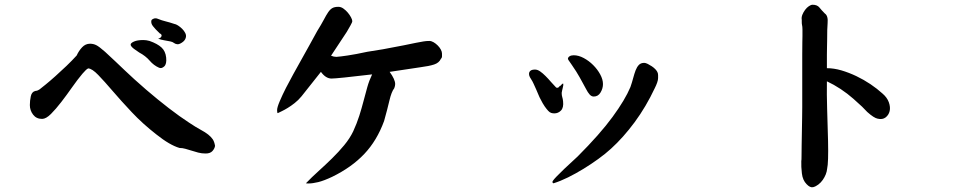

<svg xmlns="http://www.w3.org/2000/svg" viewBox="-20 -691 4040 813"><path d="M890.6 -73.2Q888.7 -61.5 879.4 -51.3Q870.1 -41 850.6 -41Q834 -41 819.3 -44.9Q804.7 -48.8 791 -53.2Q777.3 -57.6 764.6 -61Q752 -64.5 740.2 -64.5Q699.2 -76.2 641.6 -122.1Q584 -167 538.1 -215.8Q492.2 -264.6 457 -305.7Q421.9 -346.7 396 -373.5Q370.1 -400.4 353.5 -401.4Q348.6 -399.4 342.8 -393.6Q336.9 -387.7 329.1 -378.9Q308.6 -354.5 285.6 -321.8Q262.7 -289.1 239.7 -259.3Q216.8 -229.5 195.8 -208.5Q174.8 -187.5 158.2 -187.5Q133.8 -187.5 120.1 -205.6Q106.4 -223.6 106.4 -246.1Q106.4 -264.6 110.4 -283.2Q114.3 -301.8 128.9 -305.7Q136.7 -306.6 140.6 -308.6Q144.5 -310.5 147.5 -312.5Q155.3 -318.4 173.8 -333.5Q192.4 -348.6 214.8 -368.7Q237.3 -388.7 261.2 -411.6Q285.2 -434.6 304.7 -456.1Q313.5 -475.6 327.6 -490.7Q341.8 -505.9 361.3 -505.9Q375 -505.9 387.2 -500Q399.4 -494.1 424.8 -471.7Q449.2 -449.2 468.8 -430.7Q488.3 -412.1 507.8 -393.6Q527.3 -375 548.8 -355.5Q570.3 -335.9 598.6 -311.5Q647.5 -269.5 694.3 -233.4Q741.2 -197.3 780.3 -171.9Q809.6 -152.3 829.6 -141.6Q849.6 -130.9 861.8 -121.1Q874 -111.3 880.9 -101.1Q887.7 -90.8 890.6 -73.2ZM613.3 -517.6Q646.5 -505.9 663.6 -490.2Q680.7 -474.6 683.6 -447.3Q686.5 -419.9 675.3 -409.7Q664.1 -399.4 653.3 -404.3Q630.9 -414.1 613.8 -434.1Q596.7 -454.1 569.3 -468.8L546.9 -484.4Q533.2 -495.1 533.2 -502Q533.2 -508.8 547.4 -515.1Q561.5 -521.5 586.9 -521.5Q593.8 -521.5 600.1 -520.5Q606.4 -519.5 613.3 -517.6ZM766.6 -531.2Q763.7 -519.5 750.5 -510.7Q737.3 -502 729.5 -503.9Q721.7 -504.9 716.3 -509.3Q710.9 -513.7 701.2 -515.6Q687.5 -518.6 674.8 -520.5Q662.1 -522.5 649.4 -527.3Q660.2 -529.3 663.6 -537.1Q667 -544.9 656.2 -549.8Q636.7 -568.4 627.4 -580.6Q618.2 -592.8 621.1 -604.5Q623 -609.4 631.3 -612.3Q639.6 -615.2 648.4 -611.3Q665 -604.5 681.2 -600.6Q697.3 -596.7 717.8 -589.8Q724.6 -588.9 733.9 -583Q743.2 -577.1 751.5 -568.8Q759.8 -560.5 764.6 -550.8Q769.5 -541 766.6 -531.2Z M1653.3 -335Q1653.3 -331.1 1652.3 -326.7Q1651.4 -322.3 1649.4 -317.4Q1637.7 -302.7 1628.9 -265.1Q1620.1 -227.5 1606.4 -178.7Q1576.2 -95.7 1522.5 -39.1Q1468.8 17.6 1386.7 57.6Q1351.6 74.2 1327.6 80.1Q1303.7 85.9 1286.1 85.9Q1278.3 85.9 1275.4 85Q1299.8 59.6 1329.1 33.2Q1358.4 6.8 1386.2 -20.5Q1414.1 -47.9 1437.5 -76.2Q1460.9 -104.5 1475.6 -134.8Q1491.2 -168.9 1501.5 -201.2Q1511.7 -233.4 1519.5 -263.7Q1527.3 -293.9 1535.2 -321.8Q1543 -349.6 1555.7 -376Q1407.2 -358.4 1383.8 -358.4Q1359.4 -358.4 1338.9 -386.7L1256.8 -283.2Q1243.2 -266.6 1227.5 -254.4Q1211.9 -242.2 1198.2 -233.9Q1184.6 -225.6 1173.3 -220.2Q1162.1 -214.8 1156.2 -211.9Q1153.3 -212.9 1153.3 -224.6Q1153.3 -236.3 1164.6 -262.7Q1175.8 -289.1 1190.9 -318.8Q1206.1 -348.6 1222.2 -377.4Q1238.3 -406.2 1248 -423.8Q1270.5 -463.9 1289.1 -497.6Q1307.6 -531.2 1323.2 -559.6Q1340.8 -587.9 1351.1 -607.4Q1361.3 -627 1369.6 -639.2Q1377.9 -651.4 1387.2 -656.7Q1396.5 -662.1 1413.1 -662.1Q1423.8 -662.1 1434.1 -654.8Q1444.3 -647.5 1452.6 -637.7Q1460.9 -627.9 1466.3 -617.7Q1471.7 -607.4 1471.7 -601.6Q1471.7 -596.7 1463.9 -583Q1456.1 -569.3 1448.2 -555.7L1381.8 -455.1Q1393.6 -450.2 1404.3 -450.2Q1419.9 -451.2 1452.6 -456.1Q1485.4 -460.9 1535.2 -471.7L1601.6 -482.4Q1656.2 -492.2 1689 -499Q1721.7 -505.9 1741.7 -509.8Q1761.7 -513.7 1773.4 -515.6Q1785.2 -517.6 1797.9 -517.6Q1806.6 -517.6 1815.9 -512.2Q1825.2 -506.8 1833.5 -498.5Q1841.8 -490.2 1846.7 -481Q1851.6 -471.7 1851.6 -463.9Q1851.6 -457 1851.6 -451.7Q1851.6 -446.3 1846.7 -441.4Q1838.9 -424.8 1818.4 -418Q1797.9 -411.1 1759.8 -406.2L1629.9 -386.7Q1653.3 -354.5 1653.3 -335Z M2533.2 -335Q2533.2 -316.4 2522.9 -299.3Q2512.7 -282.2 2494.1 -282.2Q2484.4 -282.2 2476.6 -291Q2468.8 -299.8 2461.9 -313.5Q2454.1 -328.1 2447.3 -340.3Q2440.4 -352.5 2434.1 -364.3Q2427.7 -376 2419.9 -388.2Q2412.1 -400.4 2401.4 -416Q2389.6 -432.6 2387.2 -436.5Q2384.8 -440.4 2384.8 -441.4Q2384.8 -448.2 2391.6 -452.6Q2398.4 -457 2409.2 -457Q2429.7 -457 2451.7 -445.3Q2473.6 -433.6 2491.7 -415.5Q2509.8 -397.5 2521.5 -376Q2533.2 -354.5 2533.2 -335ZM2763.7 -385.7Q2766.6 -379.9 2766.6 -373Q2766.6 -366.2 2766.6 -360.4Q2766.6 -352.5 2762.7 -341.3Q2758.8 -330.1 2752.9 -318.4Q2715.8 -239.3 2667.5 -173.8Q2619.1 -108.4 2567.4 -61.5Q2543.9 -40 2513.7 -18.1Q2483.4 3.9 2450.7 23.9Q2418 43.9 2385.3 60.1Q2352.5 76.2 2324.2 85Q2319.3 85 2319.3 78.1Q2319.3 77.1 2322.8 72.3Q2326.2 67.4 2337.4 55.7Q2348.6 43.9 2369.6 23.9Q2390.6 3.9 2425.8 -28.3Q2520.5 -123 2573.7 -195.8Q2627 -268.6 2649.4 -322.3Q2656.2 -341.8 2661.1 -360.4Q2666 -378.9 2671.4 -393.1Q2676.8 -407.2 2685.1 -416Q2693.4 -424.8 2708 -424.8Q2713.9 -424.8 2722.7 -420.4Q2731.4 -416 2740.2 -410.2Q2749 -404.3 2755.4 -397.5Q2761.7 -390.6 2763.7 -385.7ZM2364.3 -261.7Q2367.2 -235.4 2355.5 -223.1Q2343.8 -210.9 2327.1 -210.9Q2320.3 -210.9 2314 -212.9Q2307.6 -214.8 2301.3 -221.7Q2294.9 -228.5 2286.6 -240.2Q2278.3 -252 2268.6 -271.5Q2264.6 -278.3 2260.3 -289.1Q2255.9 -299.8 2250.5 -312Q2245.1 -324.2 2239.7 -335.9Q2234.4 -347.7 2228.5 -356.4Q2216.8 -373 2221.2 -384.8Q2225.6 -396.5 2245.1 -396.5Q2255.9 -396.5 2267.1 -388.7Q2278.3 -380.9 2290 -369.1Q2301.8 -357.4 2313 -344.2Q2324.2 -331.1 2335 -320.3Q2342.8 -317.4 2346.7 -322.8Q2350.6 -328.1 2353.5 -328.1Q2364.3 -340.8 2365.2 -335.9Q2366.2 -331.1 2362.3 -316.4L2360.4 -308.6Q2358.4 -300.8 2358.4 -297.9Q2358.4 -287.1 2360.8 -279.8Q2363.3 -272.5 2364.3 -261.7Z M3716.8 -294.9Q3736.3 -278.3 3743.7 -257.8Q3751 -237.3 3747.1 -220.7Q3743.2 -204.1 3730 -193.8Q3716.8 -183.6 3696.3 -188.5Q3680.7 -191.4 3652.3 -216.8Q3644.5 -225.6 3630.4 -239.3Q3616.2 -252.9 3593.8 -272.5Q3568.4 -294.9 3539.6 -314Q3510.7 -333 3481.4 -346.7Q3480.5 -292 3482.4 -229.5Q3484.4 -167 3486.3 -93.8Q3488.3 -2 3482.4 23.4Q3481.4 35.2 3476.6 47.4Q3471.7 59.6 3463.9 70.8Q3456.1 82 3445.3 90.3Q3434.6 98.6 3422.9 101.6Q3410.2 104.5 3395.5 88.9Q3378.9 72.3 3375.5 43.5Q3372.1 14.6 3373 -8.8Q3374 -11.7 3374 -30.8Q3374 -49.8 3374.5 -76.7Q3375 -103.5 3375.5 -134.3Q3376 -165 3376.5 -191.9Q3377 -218.8 3377 -237.3Q3377 -255.9 3377 -258.8Q3377 -259.8 3377 -280.3Q3377 -300.8 3377 -330.6Q3377 -360.4 3377 -395.5Q3377 -430.7 3377 -460.9Q3377 -491.2 3377.4 -512.7Q3377.9 -534.2 3377.9 -538.1Q3377.9 -553.7 3377.9 -565.9Q3377.9 -578.1 3376 -585.9Q3375 -589.8 3375 -597.2Q3375 -604.5 3375 -606.4Q3373 -617.2 3377.4 -628.4Q3381.8 -639.6 3389.2 -649.4Q3396.5 -659.2 3405.3 -665Q3414.1 -670.9 3420.9 -670.9Q3440.4 -670.9 3449.7 -659.2Q3459 -647.5 3472.7 -633.8Q3487.3 -624 3484.4 -592.8Q3483.4 -582 3482.9 -564Q3482.4 -545.9 3482.4 -518.6Q3482.4 -507.8 3481.9 -492.2Q3481.4 -476.6 3481.4 -459.5Q3481.4 -442.4 3481.4 -427.2Q3481.4 -412.1 3481.4 -402.3Q3510.7 -402.3 3542.5 -393.1Q3574.2 -383.8 3606 -368.7Q3637.7 -353.5 3666 -334.5Q3694.3 -315.4 3716.8 -294.9Z"/></svg>

Font: JasonHandwriting1
Style: Regular
Weight: 400
Version: Version 1.48.20